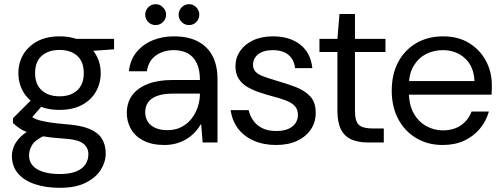

<svg xmlns="http://www.w3.org/2000/svg" viewBox="-20 -682 2399 919"><path d="M266 217Q199 217 147 199.5Q95 182 66 148Q37 114 37 64Q37 42 46.5 18.5Q56 -5 79.5 -28Q103 -51 146 -71L202 -37Q151 -15 135 10Q119 35 119 62Q119 90 136 110Q153 130 186.5 140.5Q220 151 266 151Q313 151 343.5 139Q374 127 388.5 105.5Q403 84 403 56Q403 24 377.5 4.5Q352 -15 281 -19Q222 -23 182.5 -30Q143 -37 117 -46.5Q91 -56 73.5 -68Q56 -80 42 -93V-116L139 -213L193 -189L112 -96L121 -130Q130 -124 140.5 -117.5Q151 -111 169.5 -106Q188 -101 219 -96Q250 -91 300 -87Q367 -82 408 -65Q449 -48 467.5 -18.5Q486 11 486 53Q486 93 462.5 130.5Q439 168 390.5 192.5Q342 217 266 217ZM265 -156Q202 -156 158 -179.5Q114 -203 91 -243Q68 -283 68 -332Q68 -381 91 -420.5Q114 -460 158 -484Q202 -508 265 -508Q328 -508 372 -484Q416 -460 439 -420.5Q462 -381 462 -332Q462 -283 439 -243Q416 -203 372 -179.5Q328 -156 265 -156ZM265 -221Q318 -221 349.5 -249.5Q381 -278 381 -332Q381 -387 349.5 -415Q318 -443 265 -443Q212 -443 180 -415Q148 -387 148 -332Q148 -278 180 -249.5Q212 -221 265 -221ZM345 -433 320 -496H526V-446Z M767 12Q707 12 666.5 -9Q626 -30 606.5 -65Q587 -100 587 -141Q587 -192 613.5 -227Q640 -262 688.5 -280.5Q737 -299 803 -299H937Q937 -347 922 -379Q907 -411 879 -426.5Q851 -442 812 -442Q763 -442 727 -417Q691 -392 683 -341H597Q603 -395 633 -432Q663 -469 709.5 -488.5Q756 -508 812 -508Q883 -508 929.5 -482.5Q976 -457 998.5 -411.5Q1021 -366 1021 -305V0H950L943 -86H940Q927 -63 909 -45Q891 -27 869.5 -14.5Q848 -2 822 5Q796 12 767 12ZM781 -59Q819 -59 847.5 -73.5Q876 -88 896 -113Q916 -138 926.5 -169.5Q937 -201 937 -234H810Q761 -234 731 -222.5Q701 -211 688 -191Q675 -171 675 -145Q675 -119 687.5 -99.5Q700 -80 724 -69.5Q748 -59 781 -59ZM725 -562Q704 -562 689.5 -576.5Q675 -591 675 -612Q675 -632 689.5 -647Q704 -662 725 -662Q745 -662 760 -647Q775 -632 775 -612Q775 -591 760 -576.5Q745 -562 725 -562ZM885 -562Q864 -562 849.5 -576.5Q835 -591 835 -612Q835 -632 849.5 -647Q864 -662 885 -662Q905 -662 919.5 -647Q934 -632 934 -612Q934 -591 919.5 -576.5Q905 -562 885 -562Z M1301 12Q1242 12 1195 -8.5Q1148 -29 1119.5 -66.5Q1091 -104 1084 -155H1170Q1176 -130 1191 -107Q1206 -84 1233.5 -69.5Q1261 -55 1302 -55Q1338 -55 1361 -65.5Q1384 -76 1395 -93.5Q1406 -111 1406 -131Q1406 -158 1391.5 -174Q1377 -190 1348.5 -201Q1320 -212 1281 -222Q1251 -230 1220 -240.5Q1189 -251 1163.5 -266Q1138 -281 1122.5 -305Q1107 -329 1107 -365Q1107 -405 1129 -437.5Q1151 -470 1191.5 -489Q1232 -508 1287 -508Q1366 -508 1416.5 -469Q1467 -430 1475 -356H1392Q1388 -397 1360.5 -419.5Q1333 -442 1286 -442Q1240 -442 1215.5 -422Q1191 -402 1191 -372Q1191 -352 1203.5 -338.5Q1216 -325 1242.5 -315.5Q1269 -306 1309 -294Q1355 -281 1396.5 -265Q1438 -249 1464.5 -221Q1491 -193 1491 -144Q1492 -99 1468.5 -63.5Q1445 -28 1402.5 -8Q1360 12 1301 12Z M1741 0Q1696 0 1663 -14Q1630 -28 1612.5 -61.5Q1595 -95 1595 -152V-433H1509V-496H1595L1605 -615H1679V-496H1825V-433H1679V-152Q1679 -101 1698 -84Q1717 -67 1765 -67H1817V0Z M2099 12Q2028 12 1973 -20.5Q1918 -53 1886.5 -111.5Q1855 -170 1855 -248Q1855 -327 1886 -385Q1917 -443 1972.5 -475.5Q2028 -508 2101 -508Q2174 -508 2226 -475.5Q2278 -443 2306 -390.5Q2334 -338 2334 -276Q2334 -266 2334 -254.5Q2334 -243 2333 -229H1918V-294H2251Q2248 -364 2205.5 -403Q2163 -442 2099 -442Q2056 -442 2019 -423Q1982 -404 1959.5 -366Q1937 -328 1937 -271V-243Q1937 -181 1960 -140Q1983 -99 2020.5 -78.5Q2058 -58 2099 -58Q2151 -58 2186 -82Q2221 -106 2237 -148H2320Q2307 -102 2277 -66Q2247 -30 2202.5 -9Q2158 12 2099 12Z"/></svg>

Font: DM Sans 9pt 36pt
Style: Regular
Weight: 400
Version: Version 4.004;gftools[0.9.30]